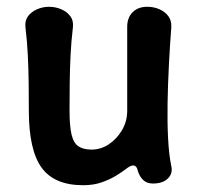

<svg xmlns="http://www.w3.org/2000/svg" viewBox="-20 -533 581 566"><path d="M485 -43Q490 -22 475 -7Q460 8 431 8Q413 8 402.5 -2Q392 -12 387 -27Q385 -37 381 -41.5Q377 -46 370 -45Q363 -44 351.5 -35Q340 -26 322 -15Q304 -4 280 4.5Q256 13 225 13Q140 13 102.5 -39Q65 -91 65 -207Q65 -249 64.5 -289.5Q64 -330 62 -370.5Q60 -411 55 -453Q53 -472 62.5 -485Q72 -498 89 -505.5Q106 -513 124 -513Q144 -513 161 -505.5Q178 -498 187.5 -485Q197 -472 195 -453Q190 -411 188 -370.5Q186 -330 185.5 -289.5Q185 -249 185 -207Q185 -161 191 -136Q197 -111 211.5 -101.5Q226 -92 250 -92Q277 -92 300.5 -107.5Q324 -123 339.5 -149Q355 -175 355 -207Q355 -249 355 -289.5Q355 -330 355 -371Q355 -412 355 -454Q355 -481 371 -497Q387 -513 414 -513Q434 -513 450.5 -505.5Q467 -498 476.5 -485Q486 -472 485 -453Q481 -401 478 -343.5Q475 -286 474 -229.5Q473 -173 475.5 -125Q478 -77 485 -43Z"/></svg>

Font: Winky Sans Medium
Style: Regular
Weight: 500
Designer: Simon Atzbach
Foundry: typofactur
Version: Version 1.205